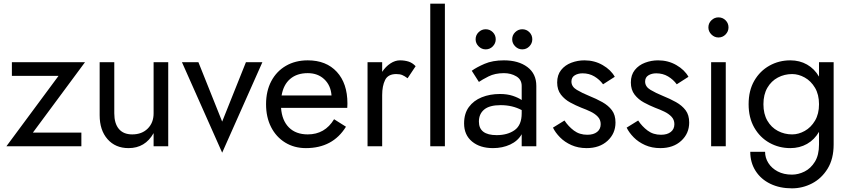

<svg xmlns="http://www.w3.org/2000/svg" viewBox="-20 -800 4649 1050"><path d="M300 -385H45V-460H445L160 -75H425V0H15Z M605 -180Q605 -125 630 -95Q655 -65 703 -65Q756 -65 788 -97Q820 -129 820 -180V-460H900V0H820V-72Q774 10 683 10Q611 10 568 -39Q525 -88 525 -170V-460H605Z M975 -460H1065L1195 -135L1325 -460H1415L1195 35Z M1653 10Q1589 10 1539.5 -20.5Q1490 -51 1462.5 -105Q1435 -159 1435 -230Q1435 -302 1463.5 -356Q1492 -410 1543.5 -440Q1595 -470 1663 -470Q1764 -470 1822 -407Q1880 -344 1880 -234Q1880 -227 1879.5 -219.5Q1879 -212 1879 -210H1517Q1522 -141 1560 -103Q1598 -65 1663 -65Q1757 -65 1807 -148L1872 -107Q1800 10 1653 10ZM1663 -400Q1604 -400 1567 -368.5Q1530 -337 1520 -278H1793Q1789 -333 1753.5 -366.5Q1718 -400 1663 -400Z M2209 -372Q2193 -384 2180 -389.5Q2167 -395 2147 -395Q2102 -395 2086 -362.5Q2070 -330 2070 -280V0H1990V-460H2070V-407Q2089 -436 2115 -453Q2141 -470 2167 -470Q2192 -470 2213.5 -463.5Q2235 -457 2253 -438Z M2333 -780H2413V0H2333Z M2781 -585Q2781 -608 2797.5 -624Q2814 -640 2836 -640Q2859 -640 2875 -624Q2891 -608 2891 -585Q2891 -563 2875 -546.5Q2859 -530 2836 -530Q2814 -530 2797.5 -546.5Q2781 -563 2781 -585ZM2581 -585Q2581 -608 2597.5 -624Q2614 -640 2636 -640Q2659 -640 2675 -624Q2691 -608 2691 -585Q2691 -563 2675 -546.5Q2659 -530 2636 -530Q2614 -530 2597.5 -546.5Q2581 -563 2581 -585ZM2599 -352 2560 -413Q2586 -432 2630 -451Q2674 -470 2736 -470Q2815 -470 2864 -433.5Q2913 -397 2913 -330V0H2833V-66Q2812 -29 2770 -9.5Q2728 10 2676 10Q2605 10 2561.5 -26Q2518 -62 2518 -125Q2518 -179 2544 -214.5Q2570 -250 2614.5 -268Q2659 -286 2714 -286Q2754 -286 2784 -276Q2814 -266 2833 -253V-330Q2833 -365 2803.5 -382.5Q2774 -400 2736 -400Q2687 -400 2651.5 -382Q2616 -364 2599 -352ZM2599 -135Q2599 -61 2696 -61Q2756 -61 2794.5 -88.5Q2833 -116 2833 -180V-198Q2782 -225 2718 -225Q2657 -225 2628 -201Q2599 -177 2599 -135Z M3067 -141Q3088 -109 3118.5 -86Q3149 -63 3192 -63Q3226 -63 3245.5 -78.5Q3265 -94 3265 -121Q3265 -145 3249.5 -161.5Q3234 -178 3210 -189.5Q3186 -201 3159 -211Q3129 -223 3098.5 -239.5Q3068 -256 3047.5 -282.5Q3027 -309 3027 -349Q3027 -390 3048.5 -417Q3070 -444 3104.5 -457Q3139 -470 3176 -470Q3231 -470 3276 -444Q3321 -418 3342 -380L3278 -339Q3259 -365 3230.5 -382Q3202 -399 3166 -399Q3141 -399 3123 -388Q3105 -377 3105 -354Q3105 -326 3134.5 -308.5Q3164 -291 3201 -276Q3241 -260 3274 -241.5Q3307 -223 3326.5 -197Q3346 -171 3346 -130Q3346 -70 3302.5 -30Q3259 10 3188 10Q3142 10 3105 -6.5Q3068 -23 3042.5 -49Q3017 -75 3004 -102Z M3470 -141Q3491 -109 3521.5 -86Q3552 -63 3595 -63Q3629 -63 3648.5 -78.5Q3668 -94 3668 -121Q3668 -145 3652.5 -161.5Q3637 -178 3613 -189.5Q3589 -201 3562 -211Q3532 -223 3501.5 -239.5Q3471 -256 3450.5 -282.5Q3430 -309 3430 -349Q3430 -390 3451.5 -417Q3473 -444 3507.5 -457Q3542 -470 3579 -470Q3634 -470 3679 -444Q3724 -418 3745 -380L3681 -339Q3662 -365 3633.5 -382Q3605 -399 3569 -399Q3544 -399 3526 -388Q3508 -377 3508 -354Q3508 -326 3537.5 -308.5Q3567 -291 3604 -276Q3644 -260 3677 -241.5Q3710 -223 3729.5 -197Q3749 -171 3749 -130Q3749 -70 3705.5 -30Q3662 10 3591 10Q3545 10 3508 -6.5Q3471 -23 3445.5 -49Q3420 -75 3407 -102Z M3854 -650Q3854 -673 3870.5 -689Q3887 -705 3909 -705Q3932 -705 3948 -689Q3964 -673 3964 -650Q3964 -628 3948 -611.5Q3932 -595 3909 -595Q3887 -595 3870.5 -611.5Q3854 -628 3854 -650ZM3869 -460H3949V0H3869Z M4083 30H4164Q4164 63 4182 91.5Q4200 120 4233 137.5Q4266 155 4311 155Q4346 155 4380 138Q4414 121 4436.5 84.5Q4459 48 4459 -10V-79Q4434 -36 4393.5 -13Q4353 10 4302 10Q4240 10 4188 -19Q4136 -48 4105 -102Q4074 -156 4074 -230Q4074 -305 4105 -358.5Q4136 -412 4188 -441Q4240 -470 4302 -470Q4353 -470 4393.5 -447Q4434 -424 4459 -381V-460H4539V-10Q4539 69 4506 122.5Q4473 176 4421 203Q4369 230 4311 230Q4244 230 4192.5 205Q4141 180 4112 134.5Q4083 89 4083 30ZM4155 -230Q4155 -177 4176.5 -140Q4198 -103 4234 -84Q4270 -65 4312 -65Q4347 -65 4381 -84Q4415 -103 4437 -140Q4459 -177 4459 -230Q4459 -283 4437 -320Q4415 -357 4381 -376Q4347 -395 4312 -395Q4270 -395 4234 -376Q4198 -357 4176.5 -320Q4155 -283 4155 -230Z"/></svg>

Font: Jost
Style: Regular
Weight: 400
Version: Version 3.500